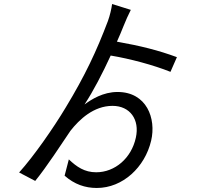

<svg xmlns="http://www.w3.org/2000/svg" viewBox="-20 -862 1040 954"><path d="M859 -578C767 -612 679 -634 561 -655C573 -681 584 -708 594 -733C603 -756 619 -792 630 -813L537 -842C534 -819 526 -784 516 -757C460 -609 403 -487 306 -327C246 -227 149 -87 75 -5L155 37C212 -33 286 -147 330 -212C374 -268 445 -336 539 -336C626 -336 675 -268 655 -178C633 -76 551 -6 458 -6C400 -6 361 -33 322 -70L301 11C350 54 403 72 461 72C590 72 700 -31 731 -163C757 -273 709 -405 564 -405C492 -405 434 -368 400 -343C444 -410 489 -497 530 -586C626 -570 742 -539 827 -505Z"/></svg>

Font: Noto Sans CJK SC Regular
Style: Regular
Weight: 400
Designer: Ryoko NISHIZUKA (kana & ideographs); Paul D. Hunt (Latin, Greek & Cyrillic); Wenlong ZHANG (bopomofo); Sandoll Communica
Foundry: Adobe Systems Incorporated
Version: Version 1.004;PS 1.004;hotconv 1.0.82;makeotf.lib2.5.63406